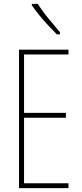

<svg xmlns="http://www.w3.org/2000/svg" viewBox="-20 -1063 421 990"><path d="M333 -93H78V-807H333V-782H104V-481H320V-456H104V-118H333ZM175 -1043Q201 -1002 230.5 -967Q260 -932 289 -897V-886H273Q254 -905 230 -930.5Q206 -956 183.5 -983.5Q161 -1011 144 -1036V-1043Z"/></svg>

Font: Noto Sans Kannada UI ExtraCondensed Thin
Style: Regular
Weight: 100
Width: 2
Designer: Jelle Bosma - Monotype Design Team
Foundry: Monotype Imaging Inc.
Version: Version 2.005; ttfautohint (v1.8.4.7-5d5b)